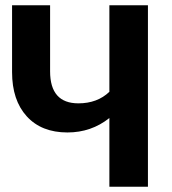

<svg xmlns="http://www.w3.org/2000/svg" viewBox="-20 -712 657 732"><path d="M397 -692H544V0H397V-262Q328 -207 237 -207Q138 -207 82 -268.5Q26 -330 26 -437V-692H171V-440Q171 -318 279 -318Q351 -318 397 -362Z"/></svg>

Font: Fira Sans SemiBold
Style: Regular
Weight: 600
Designer: bBox Type GmbH & Carrois Corporate GbR & Edenspiekermann AG
Foundry: bBox Type GmbH & Carrois Corporate GbR & Edenspiekermann AG
Version: Version 4.301;PS 004.301;hotconv 1.0.88;makeotf.lib2.5.64775